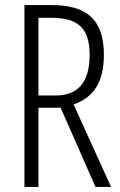

<svg xmlns="http://www.w3.org/2000/svg" viewBox="-20 -734 473 754"><path d="M184 -714H76V0H131V-311H218L355 0H416L269 -324C351 -352 388 -416 388 -519C388 -658 319 -714 184 -714ZM183 -664C289 -664 332 -621 332 -518C332 -407 282 -359 200 -359H131V-664Z"/></svg>

Font: Noto Sans Lao ExtraCondensed Light
Style: Regular
Weight: 300
Width: 2
Designer: Monotype Design Team
Foundry: Monotype Imaging Inc.
Version: Version 2.003